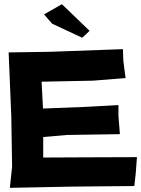

<svg xmlns="http://www.w3.org/2000/svg" viewBox="-20 -904 678 922"><path d="M21.5 -652.3 34.2 -346.7 38.1 -103.5 27.3 -2 320.3 -7.8 625 -10.7 631.8 -71.3 637.7 -149.4 370.1 -148.4 187.5 -147.5V-246.1L301.8 -255.9L555.7 -259.8L548.8 -347.7V-399.4L387.7 -390.6L186.5 -382.8L179.7 -511.7L426.8 -516.6L583 -529.3L572.3 -611.3L570.3 -668L220.7 -655.3ZM191.4 -835 230.5 -790 375 -722.7 410.2 -755.9 277.3 -883.8Z"/></svg>

Font: MaokenAssortedSans-TC
Style: Regular
Weight: 500
Version: Version 0.83